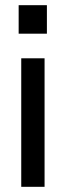

<svg xmlns="http://www.w3.org/2000/svg" viewBox="-20 -721 252 741"><path d="M52 -591V-701H161V-591ZM62 0V-496H152V0Z"/></svg>

Font: HostGroteskRegular
Style: Regular
Weight: 400
Designer: Doukan Karapınar based on Poppins by Indian Type Foundry, Jonny Pinhorn
Foundry: Element Type
Version: Version 1.001; ttfautohint (v1.8.4.7-5d5b)